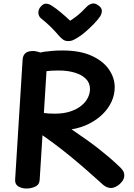

<svg xmlns="http://www.w3.org/2000/svg" viewBox="-20 -1068 772 1103"><path d="M110 -727Q112 -750 126 -762.5Q140 -775 170 -775Q181 -775 195 -771.5Q209 -768 222 -761.5Q235 -755 243.5 -744.5Q252 -734 251 -720L208 -36Q207 -8 183.5 3.5Q160 15 131 15Q106 15 85.5 3Q65 -9 67 -37ZM203 -653Q191 -651 182.5 -658Q174 -665 168 -677Q162 -689 159 -702Q156 -715 156 -723Q156 -740 174 -752Q192 -764 236 -771Q259 -774 283.5 -776Q308 -778 340 -778Q439 -778 505.5 -748Q572 -718 605.5 -669.5Q639 -621 639 -567Q639 -524 621 -484.5Q603 -445 570 -412.5Q537 -380 491.5 -357Q446 -334 391 -325Q438 -293 475.5 -266.5Q513 -240 545.5 -214.5Q578 -189 609 -162.5Q640 -136 673 -104Q685 -91 689.5 -82Q694 -73 694 -60Q694 -42 681.5 -25.5Q669 -9 651 1.5Q633 12 617 12Q608 12 596.5 8Q585 4 574 -5Q534 -41 487 -82.5Q440 -124 389 -166Q338 -208 285.5 -247Q233 -286 182 -319L193 -424Q204 -423 230.5 -419Q257 -415 295 -415Q347 -415 385 -428Q423 -441 448 -461.5Q473 -482 485 -507Q497 -532 497 -556Q497 -592 473 -615.5Q449 -639 408.5 -651Q368 -663 318 -663Q295 -663 278 -662Q261 -661 244 -659Q227 -657 203 -653ZM477 -1028Q490 -1042 507.5 -1047Q525 -1052 545 -1037Q564 -1024 565 -1008Q566 -992 556 -975Q542 -954 520 -931.5Q498 -909 476 -889.5Q454 -870 437 -859Q419 -847 404 -839.5Q389 -832 372 -832Q354 -832 342.5 -840.5Q331 -849 320 -861Q300 -885 274 -911Q248 -937 214 -964Q201 -976 200.5 -995.5Q200 -1015 215 -1031Q230 -1048 245.5 -1047Q261 -1046 278 -1035Q303 -1019 332 -994.5Q361 -970 383 -949Q399 -959 415.5 -971.5Q432 -984 447.5 -998.5Q463 -1013 477 -1028Z"/></svg>

Font: Playpen Sans SemiBold
Style: Regular
Weight: 600
Designer: Laura Meseguer, Veronika Burian, José Scaglione
Foundry: TypeTogether
Version: Version 1.001